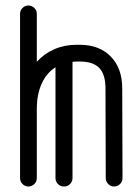

<svg xmlns="http://www.w3.org/2000/svg" viewBox="-20 -678 510 699"><path d="M114 -30Q114 -17 105 -8Q96 1 83 1Q71 1 62 -8Q53 -17 53 -30V-628Q53 -640 62 -649Q71 -658 83 -658Q96 -658 105 -649Q114 -640 114 -628V-453Q141 -483 178 -499Q215 -515 259 -515H270Q341 -515 383 -472.5Q425 -430 425 -356L426 -30Q426 -17 417 -8Q408 1 395 1Q383 1 374 -8Q365 -17 365 -30L364 -356Q364 -407 341.5 -430.5Q319 -454 270 -454H259Q251 -454 244 -453V-30Q244 -17 235 -8Q226 1 213 1Q200 1 191 -8Q182 -17 182 -30V-433Q150 -413 132 -374Q114 -335 114 -281Z"/></svg>

Font: Libertine Sup Medium
Style: Regular
Weight: 500
Designer: Bastien Sozeau
Foundry: NBR — Bastien Sozeau
Version: Version 2.003; ttfautohint (v1.8.4.7-5d5b);gftools[0.9.33]